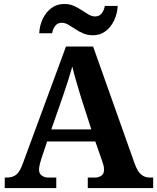

<svg xmlns="http://www.w3.org/2000/svg" viewBox="-20 -949 793 969"><path d="M4 0V-53H16Q43 -53 61.5 -67Q80 -81 96 -126L313 -714H450L659 -125Q674 -83 692.5 -68Q711 -53 735 -53H753V0H423V-53H462Q477 -53 491 -62Q505 -71 505 -92Q505 -104 502 -115.5Q499 -127 496 -135L461 -235H218L189 -149Q185 -137 181 -120.5Q177 -104 177 -92Q177 -73 191 -63Q205 -53 222 -53H264V0ZM239 -296H441L388 -460Q378 -494 365.5 -536Q353 -578 345 -613Q336 -581 323 -540.5Q310 -500 298 -465ZM449 -771Q422 -771 400 -780.5Q378 -790 359.5 -802.5Q341 -815 324.5 -824.5Q308 -834 292 -834Q270 -834 258 -817.5Q246 -801 243 -781H178Q180 -822 196.5 -855.5Q213 -889 240.5 -909Q268 -929 304 -929Q331 -929 352.5 -919.5Q374 -910 392.5 -897.5Q411 -885 427.5 -875.5Q444 -866 460 -866Q482 -866 494 -882.5Q506 -899 509 -919H574Q572 -879 555.5 -845Q539 -811 512 -791Q485 -771 449 -771Z"/></svg>

Font: Noto Naskh Arabic
Style: Bold
Weight: 700
Designer: Monotype Design Team, David Williams, Mohamad Dakak and Nizar Qandah
Foundry: Monotype Imaging Inc.
Version: Version 2.016